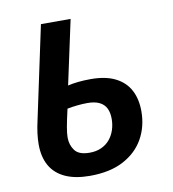

<svg xmlns="http://www.w3.org/2000/svg" viewBox="-67 -601 602 669"><g transform="rotate(-10 233.5 -266.0)"><path d="M198.2 9.8Q147 9.8 111.8 -6.1Q76.7 -22 58.8 -53Q41 -84 41 -129.4Q41 -147.5 43.7 -168.5Q46.4 -189.5 51.8 -212.9L121.6 -540.5H226.6L177.7 -313.5Q193.8 -317.4 214.4 -319.6Q234.9 -321.8 258.8 -321.8Q312 -321.8 346.2 -304.4Q380.4 -287.1 397 -255.6Q413.6 -224.1 413.6 -181.2Q413.6 -127 389.2 -83.7Q364.7 -40.5 317.1 -15.4Q269.5 9.8 198.2 9.8ZM211.4 -69.8Q234.9 -69.8 252.9 -78.1Q271 -86.4 283 -100.8Q294.9 -115.2 301 -133.8Q307.1 -152.3 307.1 -172.9Q307.1 -194.8 299.6 -210.2Q292 -225.6 275.6 -233.6Q259.3 -241.7 232.9 -241.7Q215.8 -241.7 197.3 -239.7Q178.7 -237.8 161.6 -234.4Q152.3 -193.8 148.4 -171.6Q144.5 -149.4 144.5 -135.3Q144.5 -108.9 158.9 -89.4Q173.3 -69.8 211.4 -69.8Z"/></g></svg>

Font: Open Sans SemiCondensed SemiBold
Style: Italic
Weight: 600
Width: 4
Italic angle: -12°
Designer: Monotype Design Team
Foundry: Monotype Imaging Inc.
Version: Version 3.000